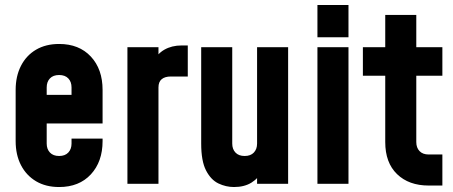

<svg xmlns="http://www.w3.org/2000/svg" viewBox="-20 -740 1824 773"><path d="M218.1 13Q164.5 13 125.2 -10.2Q86 -33.5 64.5 -75Q43 -116.5 43 -172V-378Q43 -433.3 64.5 -475.1Q86 -517 125.2 -540Q164.5 -563 218.1 -563Q298.5 -563 345.8 -512.2Q393 -461.5 393 -378V-243H152V-358H268V-388Q268 -410.7 255 -424.3Q242 -438 218 -438Q194 -438 181 -424.3Q168 -410.7 168 -388V-162Q168 -139.7 181 -125.9Q194 -112 218 -112Q242 -112 255 -125.9Q268 -139.7 268 -162V-182H393V-172Q393 -89.1 345.8 -38Q298.5 13 218.1 13Z M493 0V-550H618V-460L595 -487Q611.5 -522.5 641.5 -539.8Q671.5 -557 711 -557H736V-432H668Q644 -432 631 -421.2Q618 -410.5 618 -388V0Z M922 13Q889.5 13 859.2 -1.5Q829 -16 809.5 -53.8Q790 -91.5 790 -162V-550H915V-162Q915 -139.5 928 -125.8Q941 -112 965 -112Q989 -112 1002 -125.8Q1015 -139.5 1015 -162V-550H1140V0H1015V-84L1037 -55Q1021.5 -23 992.8 -5Q964 13 922 13Z M1258 0V-550H1383V0ZM1258 -590V-720H1383V-590Z M1706 7Q1626 7 1578.5 -39Q1531 -85 1531 -168V-435H1441V-550H1531V-680H1656V-550H1761V-435H1656V-168Q1656 -145.3 1669 -131.7Q1682 -118 1706 -118H1761V7Z"/></svg>

Font: Mohave Light
Style: Regular
Weight: 300
Designer: Gumpita Rahayu
Foundry: Tokotype
Version: Version 2.003